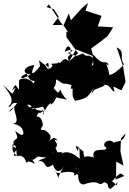

<svg xmlns="http://www.w3.org/2000/svg" viewBox="-51 -1214 867 1295"><path d="M732 -25 733 -124 782 -97 761 -194 765 -281 796 -314C783 -249 731 -265 717 -251C683 -290 624 -239 666 -218C672 -183 558 -234 582 -149C609 -140 528 -183 503 -141C538 -149 497 -188 516 -188C498 -201 436 -268 473 -195C482 -221 485 -243 487 -143C465 -161 410 -210 356 -174C399 -200 322 -182 273 -179C286 -148 297 -230 368 -140C305 -226 319 -255 321 -214C362 -249 283 -280 340 -267C302 -296 323 -288 256 -247C310 -273 282 -309 288 -301C240 -373 206 -306 235 -366C241 -337 243 -432 195 -428C206 -463 237 -443 163 -501C151 -475 140 -501 132 -508C179 -514 208 -406 242 -476C203 -452 266 -479 236 -435C248 -505 293 -437 158 -485C242 -478 232 -519 252 -468C287 -541 310 -514 281 -503C318 -518 312 -537 361 -604C281 -520 387 -576 415 -523C315 -632 382 -629 340 -588C283 -647 328 -595 327 -680C305 -667 344 -683 335 -675C399 -630 358 -665 432 -639C409 -586 466 -645 519 -595C515 -650 448 -630 435 -672C456 -614 472 -626 434 -671C447 -594 426 -561 457 -534C542 -550 548 -568 583 -625C560 -577 562 -573 585 -608C674 -645 658 -633 644 -641C694 -649 694 -604 722 -594C709 -647 704 -631 768 -605L796 -662L778 -773L787 -745L736 -894C797 -868 751 -826 785 -781C820 -825 747 -720 687 -708C671 -802 646 -790 683 -772C662 -824 656 -753 580 -844C559 -825 596 -771 567 -772C605 -852 512 -852 499 -815C566 -826 532 -832 508 -854C452 -832 481 -832 406 -856C479 -883 406 -882 387 -864C399 -938 455 -886 406 -828C437 -878 433 -852 407 -830C418 -760 404 -855 359 -793C341 -783 348 -806 338 -787C252 -783 328 -785 291 -756C272 -743 315 -730 255 -777C269 -785 280 -815 276 -743C219 -815 288 -744 211 -808C227 -755 212 -753 221 -771C170 -704 149 -701 181 -776C91 -762 104 -712 157 -712C74 -662 78 -702 129 -717C162 -633 197 -694 176 -651C134 -701 82 -684 78 -672C74 -586 85 -602 52 -642C9 -575 41 -619 54 -622C20 -560 50 -575 -31 -640C8 -594 57 -531 5 -497C30 -483 17 -530 64 -518C-7 -420 2 -475 45 -490C44 -447 91 -381 30 -379C112 -375 114 -298 98 -342C103 -346 131 -262 51 -332C89 -246 39 -307 34 -225C49 -245 59 -239 62 -165C17 -150 62 -216 72 -208C9 -237 30 -232 64 -272C-7 -207 63 -151 85 -161C34 -153 110 -191 126 -117C148 -129 178 -146 166 -134C109 -146 139 -126 151 -122C156 -128 208 -88 168 -133C223 -165 175 -160 262 -151C193 -127 258 -153 204 -126C272 -140 236 -53 306 -104C318 -69 342 -32 381 -92C306 26 372 -5 312 -70C342 -11 396 -93 484 -29C491 -93 441 -64 467 -85C437 -35 446 -7 477 -58C470 34 507 38 531 24C633 -5 607 52 651 15C697 29 662 47 694 61C756 10 745 -1 736 36C702 -8 669 13 703 11C779 -77 764 -32 789 -28L728 -3ZM312 -1152 345 -1101 304 -1045 375 -1046 419 -983 440 -1005 397 -999V-963L476 -855L415 -799L462 -881L578 -835L564 -887L630 -935L677 -973L712 -1030L608 -1036L634 -1107L526 -1142L543 -1194L503 -1161L427 -1077L413 -1123L377 -1041L359 -1062L278 -1185L263 -1166Z"/></svg>

Font: Hussar Lance
Style: Regular
Weight: 700
Foundry: Cannot Into Space Fonts, PlusOne Fonts
Version: Version 2.27